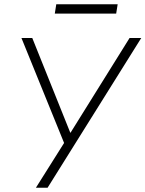

<svg xmlns="http://www.w3.org/2000/svg" viewBox="-20 -884 685 904"><path d="M149 0 290 -224 287 -198 81 -705H132L311 -259H312L590 -705H645L204 0ZM238 -820 245 -864H534L527 -820Z"/></svg>

Font: Nunito Sans 7pt SemiCondensed ExtraLight
Style: Italic
Weight: 250
Width: 4
Italic angle: -9°
Designer: Vernon Adams
Foundry: Vernon Adams
Version: Version 3.101;gftools[0.9.27]